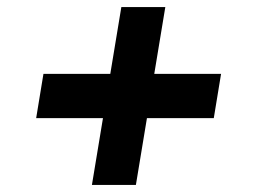

<svg xmlns="http://www.w3.org/2000/svg" viewBox="-20 -561 719 541"><path d="M239 -39.9 321.9 -541.1H445.8L362.9 -39.9ZM81.9 -228.2 102.4 -352.8H602.9L582.4 -228.2Z"/></svg>

Font: Inter Variable
Style: Italic
Weight: 400
Italic angle: -9.39999°
Designer: Rasmus Andersson
Foundry: rsms
Version: Version 4.001;git-9221beed3